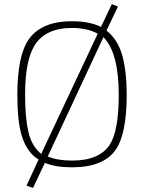

<svg xmlns="http://www.w3.org/2000/svg" viewBox="-20 -812 706 941"><path d="M142 109 110 98 169 -30Q111 -65 86 -149Q65 -218 65 -347Q65 -534 118 -615Q180 -708 333 -708Q419 -708 475 -680L528 -792L558 -780L502 -662Q558 -618 579.5 -539.5Q601 -461 601 -347Q601 -157 547 -78Q487 8 333 8Q251 8 200 -14ZM184 -56 183 -60 459 -647Q407 -675 333 -675Q201 -675 148 -587Q103 -512 103 -347Q103 -237 119 -166Q135 -95 184 -56ZM333 -25Q467 -25 518 -103Q562 -171 562 -347Q562 -553 487 -630L214 -45Q262 -25 333 -25Z"/></svg>

Font: Storia Sans Thin
Style: Regular
Weight: 100
Designer: Accademia di Belle Arti di Urbino and others
Foundry: Accademia di Belle Arti di Urbino and others.
Version: Version 60.001;May 25, 2020;FontCreator 12.0.0.2522 64-bit